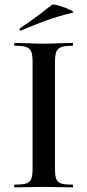

<svg xmlns="http://www.w3.org/2000/svg" viewBox="-20 -811 378 831"><path d="M294 -12Q296 -12 296 -6Q296 0 294 0Q261 0 242 -1L168 -2L96 -1Q77 0 44 0Q41 0 41 -6Q41 -12 44 -12Q78 -12 93.5 -17Q109 -22 115 -36.5Q121 -51 121 -81V-544Q121 -574 115 -588Q109 -602 93.5 -607.5Q78 -613 44 -613Q41 -613 41 -619Q41 -625 44 -625L96 -624Q140 -622 168 -622Q198 -622 244 -624L294 -625Q296 -625 296 -619Q296 -613 294 -613Q261 -613 245 -607Q229 -601 223.5 -586.5Q218 -572 218 -542V-81Q218 -50 223.5 -36Q229 -22 244.5 -17Q260 -12 294 -12ZM70 -678Q66 -678 65 -682.5Q64 -687 67 -689Q100 -710 161 -756Q175 -768 205 -790Q210 -794 237 -786Q264 -778 284.5 -768Q305 -758 294 -756Q232 -741 180.5 -722.5Q129 -704 72 -679Z"/></svg>

Font: Cormorant SC SemiBold
Style: Regular
Weight: 600
Designer: Christian Thalmann (Catharsis Fonts)
Version: Version 3.000